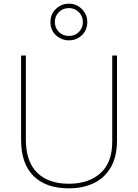

<svg xmlns="http://www.w3.org/2000/svg" viewBox="-20 -1017 752 1047"><path d="M618 -252Q618 -163 584.5 -105Q551 -47 492 -18.5Q433 10 355 10Q231 10 163 -57Q95 -124 95 -254V-714H121V-256Q121 -136 182.5 -75.5Q244 -15 356 -15Q463 -15 527.5 -72.5Q592 -130 592 -244V-714H618ZM356 -797Q316 -797 285.5 -824.5Q255 -852 255 -897Q255 -940 285 -968.5Q315 -997 356 -997Q397 -997 426.5 -967.5Q456 -938 456 -897Q456 -853 426.5 -825Q397 -797 356 -797ZM356 -821Q390 -821 411 -843.5Q432 -866 432 -897Q432 -929 409.5 -951Q387 -973 356 -973Q323 -973 301 -951Q279 -929 279 -897Q279 -866 300.5 -843.5Q322 -821 356 -821Z"/></svg>

Font: Noto Sans Cherokee Thin
Style: Regular
Weight: 100
Designer: Monotype Design Team
Foundry: Monotype Imaging Inc.
Version: Version 2.001; ttfautohint (v1.8.4.7-5d5b)